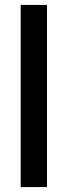

<svg xmlns="http://www.w3.org/2000/svg" viewBox="-20 -760 275 780"><path d="M64 -740H171V0H64Z"/></svg>

Font: IBM Plex Arabic SemiBold
Style: Regular
Weight: 600
Designer: Mike Abbink, Paul van der Laan, Pieter van Rosmalen, Wael Morcos, Khajak Apelian
Foundry: Bold Monday
Version: Version 1.0